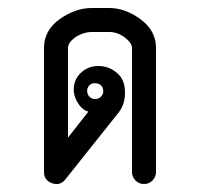

<svg xmlns="http://www.w3.org/2000/svg" viewBox="-20 -460 500 480"><path d="M238 -234Q236 -252 216 -252Q208 -252 202.5 -245.5Q197 -239 198 -230.5Q199 -222 205 -217Q211 -212 219.5 -212.5Q228 -213 233.5 -219.5Q239 -226 238 -234ZM210 -440H250Q291 -441 330.5 -412.5Q370 -384 370 -340V-30Q370 -18 361.5 -9Q353 0 340 0Q327 0 318.5 -9Q310 -18 310 -30V-340Q310 -353 291 -367Q272 -381 250 -380H210Q188 -380 167 -366Q150 -353 150 -340V-116L201 -181Q185 -185 173.5 -204.5Q162 -224 165 -245Q168 -266 185 -280.5Q202 -295 226.5 -295Q251 -295 271.5 -278.5Q292 -262 292.5 -230.5Q293 -199 276 -178Q165 -39 143 -11Q130 5 110 -2Q90 -9 90 -30V-340Q90 -384 129 -412Q168 -440 210 -440Z"/></svg>

Font: SOV_Station
Style: Book
Weight: 400
Version: Version 1.00